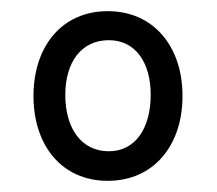

<svg xmlns="http://www.w3.org/2000/svg" viewBox="-20 -751 388 344"><path d="M173 -427C255 -427 307 -490 307 -579C307 -668 255 -731 173 -731C91 -731 40 -668 40 -579C40 -490 91 -427 173 -427ZM175 -480C125 -480 97 -522 97 -581C97 -640 126 -679 175 -679C222 -679 250 -640 250 -581C250 -522 223 -480 175 -480Z"/></svg>

Font: Noto Serif Armenian Condensed
Style: Bold
Weight: 700
Width: 3
Designer: Monotype Design Team
Foundry: Monotype Imaging Inc.
Version: Version 2.008